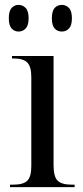

<svg xmlns="http://www.w3.org/2000/svg" viewBox="-20 -765 338 785"><path d="M233 -636Q215 -636 203.5 -648.5Q192 -661 192 -690Q192 -720 203.5 -732.5Q215 -745 233 -745Q250 -745 262 -732.5Q274 -720 274 -690Q274 -661 262 -648.5Q250 -636 233 -636ZM56 -636Q39 -636 27.5 -648.5Q16 -661 16 -690Q16 -720 27.5 -732.5Q39 -745 56 -745Q73 -745 85 -732.5Q97 -720 97 -690Q97 -661 85 -648.5Q73 -636 56 -636ZM21 0V-10H34Q75 -10 91.5 -26Q108 -42 108 -86V-449Q108 -493 91.5 -509.5Q75 -526 35 -526H29V-536H199V-89Q199 -43 215.5 -26.5Q232 -10 273 -10H285V0Z"/></svg>

Font: Noto Serif Display SemiCondensed
Style: Regular
Weight: 400
Width: 4
Designer: Monotype Design Team
Foundry: Monotype Imaging Inc.
Version: Version 2.009